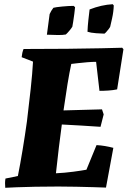

<svg xmlns="http://www.w3.org/2000/svg" viewBox="-20 -887 607 913"><path d="M5 6Q4 -5 4 -16Q4 -27 6 -38L65 -50Q76 -105 87.5 -174.5Q99 -244 108 -309Q118 -390 126 -464.5Q134 -539 137 -594L83 -615Q85 -637 92 -654Q205 -654 299.5 -655Q394 -656 461.5 -657.5Q529 -659 561 -660L567 -653L537 -462Q518 -458 496 -456.5Q474 -455 453 -455L437 -593Q419 -593 394.5 -591Q370 -589 349 -586.5Q328 -584 319 -583Q310 -542 301 -487Q292 -432 282 -362L465 -367L473 -343L458 -284Q414 -287 365 -290Q316 -293 274 -295Q267 -244 260 -186Q253 -128 246 -63Q288 -65 329 -70.5Q370 -76 391 -80L439 -197Q459 -196 479.5 -192.5Q500 -189 519 -184L484 5Q461 4 424 3Q387 2 343.5 1Q300 0 257 0Q199 0 147.5 1Q96 2 58.5 3.5Q21 5 5 6ZM396 -736Q397 -762 400 -790Q403 -818 406 -842Q462 -864 516 -867L521 -861Q520 -831 513 -799.5Q506 -768 504 -760Q503 -757 497 -749Q491 -741 484.5 -734Q478 -727 476 -727Q464 -727 437.5 -729Q411 -731 396 -736ZM203 -722 216 -820Q223 -836 234 -850Q245 -853 276 -856Q307 -859 330 -859L337 -853Q336 -842 333.5 -822Q331 -802 328 -783.5Q325 -765 324 -760Q320 -753 310 -741Q300 -729 293 -723Q278 -720 254 -720.5Q230 -721 203 -722Z"/></svg>

Font: Labrada ExtraBold
Style: Italic
Weight: 800
Italic angle: -7°
Designer: Mercedes Jáuregui
Foundry: Omnibus-Type Team
Version: Version 1.000; ttfautohint (v1.8.4.7-5d5b)